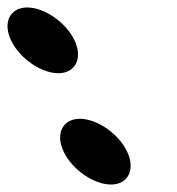

<svg xmlns="http://www.w3.org/2000/svg" viewBox="-140 -494 474 514"><path d="M-110.5 -386C-87.8 -338 -29.9 -298 16.1 -298C62.1 -298 82.2 -338 59.5 -386C36.8 -434 -21.1 -474 -67.1 -474C-113.1 -474 -133.2 -434 -110.5 -386ZM30.4 -88C53.1 -40 111 0 157 0C203 0 223.1 -40 200.4 -88C177.7 -136 119.8 -176 73.8 -176C27.8 -176 7.7 -136 30.4 -88Z"/></svg>

Font: Hussar
Style: BdOpOblFive
Weight: 700
Foundry: Cannot Into Space Fonts
Version: Version 2.00